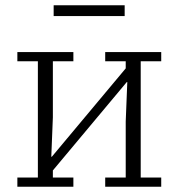

<svg xmlns="http://www.w3.org/2000/svg" viewBox="-20 -710 679 730"><path d="M46 -35H124V-477H46V-512H259V-477H181V-264L175 -114H177L458 -450V-477H380V-512H593V-477H515V-35H593V0H380V-35H458V-248L464 -398H462L181 -62V-35H259V0H46ZM184 -690H454V-649H184Z"/></svg>

Font: IBM Plex Serif Light
Style: Regular
Weight: 300
Designer: Mike Abbink, Paul van der Laan, Pieter van Rosmalen
Foundry: Bold Monday
Version: Version 3.001